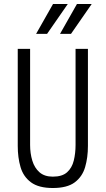

<svg xmlns="http://www.w3.org/2000/svg" viewBox="-20 -935 530 963"><path d="M69 -203V-690H131V-208Q131 -166 142 -129.5Q153 -93 178 -71Q203 -49 245 -49Q292 -49 316.5 -71Q341 -93 350 -129.5Q359 -166 359 -208V-690H421V-203Q421 -145 407 -97Q393 -49 355 -20.5Q317 8 245 8Q174 8 135.5 -20.5Q97 -49 83 -97Q69 -145 69 -203ZM161 -765 246 -915H320L216 -765ZM281 -765 366 -915H440L336 -765Z"/></svg>

Font: Radio Canada Condensed Light
Style: Regular
Weight: 300
Width: 3
Designer: Charles Daoud, Etienne Aubert Bonn, Alexandre Saumier Demers, Jacques Le Bailly
Foundry: Radio-Canada
Version: Version 2.104; ttfautohint (v1.8.4.7-5d5b);gftools[0.9.28.de